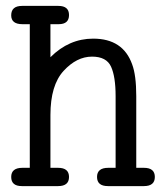

<svg xmlns="http://www.w3.org/2000/svg" viewBox="-20 -631 565 651"><path d="M56 -62H81V-549H56Q18 -549 18 -579Q18 -611 55 -611H178Q214 -611 214 -580Q214 -549 179 -549H151V-437Q214 -500 296 -500Q397 -500 428 -413Q442 -376 442 -305V-62H468Q505 -62 505 -31Q505 0 468 0H346Q309 0 309 -31Q309 -62 347 -62H372V-305Q372 -371 356.5 -405Q341 -439 292 -439Q240 -439 195.5 -390.5Q151 -342 151 -241V-62H177Q214 -62 214 -31Q214 0 177 0H54Q18 0 18 -31Q18 -62 56 -62Z"/></svg>

Font: CMU Typewriter Text
Style: Regular
Weight: 500
Monospace: yes
Version: Version 0.7.0